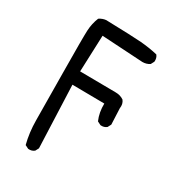

<svg xmlns="http://www.w3.org/2000/svg" viewBox="-180 -850 860 949"><g transform="rotate(30 250.0 -376.0)"><path d="M129 -4 109 -14Q93 -76 92.5 -145Q92 -214 90 -414.5Q88 -615 90 -656Q92 -697 107 -734Q125 -746 145 -748Q298 -744 347.5 -740Q397 -736 444 -725Q456 -711 454 -689L444 -670Q426 -658 403 -658L168 -672L160 -464L364 -462Q391 -462 411 -448Q425 -430 421 -405L425 -313L415 -294Q401 -282 380 -284L360 -294Q342 -335 343 -386L160 -388Q166 -222 169 -159.5Q172 -97 174 -33L164 -14Q150 -2 129 -4Z"/></g></svg>

Font: NaniFont Regular
Style: Regular
Weight: 400
Designer: Nanigashitei
Version: Version 1.036